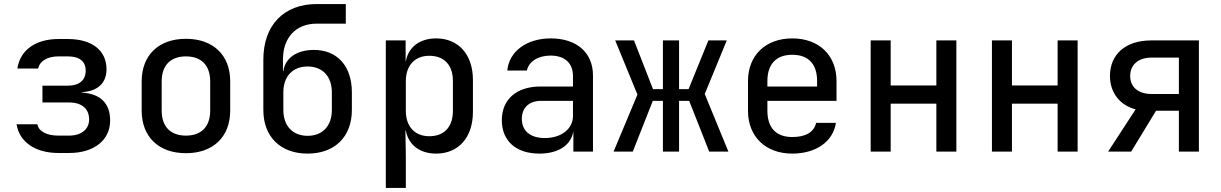

<svg xmlns="http://www.w3.org/2000/svg" viewBox="-20 -750 6040 950"><path d="M322 7C445 7 525 -56 525 -154C525 -236 480 -286 385 -292V-294C464 -298 507 -340 507 -407C507 -501 435 -557 315 -557H269C157 -557 79 -502 66 -411H169C176 -448 215 -471 269 -471H315C373 -471 404 -447 404 -400C404 -354 373 -326 315 -326H190V-243H322C387 -243 421 -210 421 -159C421 -112 384 -79 322 -79H269C211 -79 171 -100 165 -135H62C76 -47 155 7 269 7Z M900 8C1035 8 1119 -73 1119 -203V-348C1119 -477 1035 -558 900 -558C765 -558 681 -477 681 -347V-203C681 -73 765 8 900 8ZM900 -79C825 -79 780 -122 780 -203V-347C780 -428 825 -471 900 -471C975 -471 1020 -428 1020 -347V-203C1020 -122 975 -79 900 -79Z M1533 -503C1450 -503 1391 -464 1382 -398H1380V-455C1380 -565 1445 -633 1547 -633H1691V-730H1547C1384 -730 1283 -625 1283 -455V-206C1283 -73 1368 10 1502 10C1636 10 1721 -73 1721 -206V-293C1721 -423 1649 -503 1533 -503ZM1622 -206C1622 -127 1576 -78 1502 -78C1428 -78 1382 -127 1382 -206V-293C1382 -372 1428 -421 1502 -421C1576 -421 1622 -372 1622 -293Z M2138 -560C2058 -560 2001 -518 1988 -447H1987V-550H1889V180H1988V22L1986 -104H1988C2001 -33 2057 10 2138 10C2248 10 2320 -69 2320 -197V-354C2320 -481 2248 -560 2138 -560ZM2221 -202C2221 -121 2177 -76 2104 -76C2033 -76 1988 -123 1988 -202V-348C1988 -427 2033 -474 2104 -474C2177 -474 2221 -429 2221 -349Z M2705 -560C2586 -560 2499 -496 2490 -401H2587C2596 -445 2642 -475 2704 -475C2774 -475 2815 -438 2815 -374V-322H2655C2536 -322 2463 -259 2463 -155C2463 -53 2533 10 2649 10C2743 10 2807 -32 2817 -102V0H2914V-377C2914 -490 2833 -560 2705 -560ZM2676 -67C2604 -67 2562 -102 2562 -162C2562 -217 2598 -251 2657 -251H2815V-176C2815 -112 2757 -67 2676 -67Z M3111 0 3210 -251H3260V0H3340V-251H3390L3489 0H3584L3467 -285L3576 -550H3485L3387 -309H3340V-550H3260V-309H3211L3117 -550H3024L3134 -282L3016 0Z M4119 -349C4119 -476 4033 -560 3900 -560C3768 -560 3681 -476 3681 -349V-202C3681 -74 3768 10 3900 10C4017 10 4102 -49 4116 -142H4018C4008 -96 3966 -72 3900 -72C3821 -72 3777 -117 3777 -202V-251H4119ZM3777 -349C3777 -433 3821 -479 3900 -479C3980 -479 4023 -433 4023 -349V-322H3777Z M4387 0V-237H4613V0H4712V-550H4613V-327H4387V-550H4288V0Z M4987 0V-237H5213V0H5312V-550H5213V-327H4987V-550H4888V0Z M5577 0 5700 -202H5813V0H5912V-550H5676C5550 -550 5472 -482 5472 -374C5472 -293 5520 -229 5599 -209L5463 0ZM5677 -285C5613 -285 5572 -319 5572 -374C5572 -430 5613 -465 5677 -465H5813V-285Z"/></svg>

Font: Tekne LDO Medium
Style: Regular
Weight: 500
Monospace: yes
Designer: Alessio Laiso, Mario Rullo, Paolo Rosset
Foundry: Alessio Laiso
Version: Version 1.000;hotconv 1.0.109;makeotfexe 2.5.65596